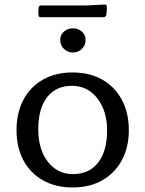

<svg xmlns="http://www.w3.org/2000/svg" viewBox="-20 -820 642 848"><path d="M302 -588Q279 -588 262.5 -604Q246 -620 246 -644Q246 -666 262.5 -680.5Q279 -695 302 -695Q325 -695 341.5 -680.5Q358 -666 358 -644Q358 -620 341.5 -604Q325 -588 302 -588ZM151 -787Q152 -796 162 -796H365L443 -800Q452 -800 452 -790Q452 -781 451.5 -771.5Q451 -762 449 -753Q446 -744 437 -744H159Q150 -744 150 -754Q149 -762 149.5 -770.5Q150 -779 151 -787ZM300 8Q226 8 170 -23.5Q114 -55 83.5 -112Q53 -169 53 -245Q53 -322 83.5 -379.5Q114 -437 170 -468.5Q226 -500 300 -500Q376 -500 431.5 -468.5Q487 -437 518 -379.5Q549 -322 549 -245Q549 -169 518 -112Q487 -55 431.5 -23.5Q376 8 300 8ZM302 -51Q374 -51 413.5 -102Q453 -153 453 -244Q453 -303 433 -347Q413 -391 378.5 -416Q344 -441 298 -441Q227 -441 188 -390.5Q149 -340 149 -249Q149 -160 191.5 -105.5Q234 -51 302 -51Z"/></svg>

Font: Hahmlet
Style: Regular
Weight: 400
Designer: Minjoo Ham & Mark Frömberg
Foundry: hypertype
Version: Version 1.001; ttfautohint (v1.8.3)